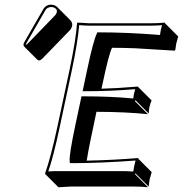

<svg xmlns="http://www.w3.org/2000/svg" viewBox="-20 -745 786 825"><path d="M199.2 -725.1Q215.8 -724.6 226.1 -714.4L282.7 -657.7Q292.5 -646.5 290 -633.3Q287.1 -622.6 280.3 -615.2L162.6 -493.7Q154.8 -486.3 148.9 -485.4Q143.6 -485.8 140.1 -488.8L83.5 -545.4Q80.1 -549.8 81.1 -555.2Q82 -559.6 85 -564.9L167.5 -708Q178.2 -724.6 199.2 -725.1ZM416 -363.8Q477.5 -365.2 572.3 -373L574.7 -370.1L631.3 -313.5Q625.5 -299.8 622.1 -285.6Q619.1 -270.5 619.1 -257.3L562.5 -314L559.1 -311L615.7 -254.4Q519.5 -264.2 394.5 -264.6L369.1 -143.6Q359.4 -97.7 352.5 -54.7Q466.3 -57.1 574.2 -65.9L575.2 -62L631.8 -5.4Q626.5 11.2 622.6 27.3Q622.1 30.8 618.7 56.6L562 0L559.6 2.9L616.2 59.6Q591.8 56.6 556.6 56.6H283.7Q283.7 56.6 231 59.6L174.3 2.9L173.8 0Q198.2 -68.8 226.6 -200.2L278.8 -444.8Q306.2 -574.2 311 -645L313.5 -647.9Q315.4 -647.9 364.3 -645H627Q663.1 -645 687.5 -647.9L689 -645L745.6 -588.4Q737.8 -560.5 737.3 -557.6Q735.4 -546.9 733.4 -531.2L730.5 -527.3Q730.5 -527.3 561 -537.6Q507.8 -539.6 461.4 -539.6Q447.3 -511.7 421.4 -388.2ZM302.7 -202.1 330.1 -331.1H338.4Q455.6 -331.1 552.7 -321.8Q553.7 -333.5 556.2 -344.2Q558.1 -353.5 561 -361.8Q453.6 -353 347.2 -353H335L355 -447.3Q381.3 -571.3 396 -600.6L398.4 -606H404.8Q528.3 -606 667.5 -594.7Q668.9 -607.4 670.9 -616.2Q672.4 -623.5 676.3 -636.7Q653.3 -634.8 627 -634.8H364.3Q338.9 -634.8 320.3 -637.2Q314.5 -565.9 288.6 -442.9L236.3 -197.8Q210.4 -75.2 187.5 -8.3Q205.6 -9.8 227.1 -9.8H500Q530.3 -9.8 552.7 -7.8Q555.2 -26.4 556.6 -31.2Q559.1 -42 562.5 -55.2Q409.7 -43.9 289.6 -43.9H280.3L279.3 -53.2Q277.3 -82 302.7 -202.1ZM199.2 -714.8Q183.6 -713.9 176.3 -703.1L93.8 -560.1Q91.8 -556.2 90.8 -552.7Q90.8 -552.7 90.8 -552.2H91.8Q95.2 -554.2 98.6 -557.1L216.8 -679.2Q221.7 -684.6 224.1 -692.4Q227.1 -707 210 -713.4Q205.1 -714.8 199.2 -714.8Z"/></svg>

Font: Linux Biolinum Shadow O
Style: Italic
Weight: 400
Italic angle: -12°
Designer: Philipp H. Poll
Foundry: Philipp H. Poll
Version: Version 0.6.2